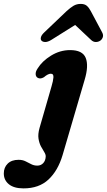

<svg xmlns="http://www.w3.org/2000/svg" viewBox="-148 -744 561 1008"><path d="M296.5 -325.5 180.5 70.5Q156 152.5 106.2 198.8Q56.5 245 -24.5 245Q-75 245 -101.5 223.2Q-128 201.5 -128 166.5Q-128 135 -107.5 115Q-87 95 -50.5 95Q-29.5 95 -14 102.8Q1.5 110.5 16 118Q30.5 125.5 48 125.5Q66.5 125.5 78.8 112.5Q91 99.5 92 78Q92.5 67 84.2 54.2Q76 41.5 67 24.5Q58 7.5 54.2 -16Q50.5 -39.5 59.5 -72L122.5 -290.5Q131 -318.5 132.5 -337.8Q134 -357 118.5 -357Q104 -357 82.5 -338.5Q72 -332.5 64 -332.2Q56 -332 50 -335.5Q40 -341 39.2 -354.8Q38.5 -368.5 49.5 -384.5Q73 -423 120 -452Q167 -481 220 -481Q285.5 -481 302 -440Q318.5 -399 296.5 -325.5ZM120.5 -534Q103 -523.5 89.8 -523.5Q76.5 -523.5 69.5 -531Q64 -537.5 67 -549Q70 -560.5 85 -574.5L202 -686Q221.5 -704 238.2 -713.8Q255 -723.5 275.5 -723.5Q296 -723.5 307.5 -713.8Q319 -704 328.5 -686L388 -574.5Q395.5 -560.5 391.8 -549Q388 -537.5 379 -531Q368.5 -523.5 355 -523.5Q341.5 -523.5 330.5 -534L246.5 -613Z"/></svg>

Font: Fraunces 9pt S050
Style: Bold Italic
Weight: 700
Italic angle: -16°
Version: Version 1.000; ttfautohint (v1.8.3)